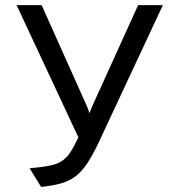

<svg xmlns="http://www.w3.org/2000/svg" viewBox="-20 -720 698 752"><path d="M141 12 96 -61Q143 -65 172.5 -70.8Q202 -76.5 221 -88.5Q240 -100.5 255 -123Q270 -145.5 287 -182L45 -700H143L316 -314Q320.5 -304.5 323.8 -295.8Q327 -287 330.5 -277Q334 -287 337.8 -295.8Q341.5 -304.5 346.5 -315.5L521 -700H618L366 -161Q343 -112.5 322 -80.8Q301 -49 276.8 -30.2Q252.5 -11.5 219.8 -2Q187 7.5 141 12Z"/></svg>

Font: Overpass
Style: Regular
Weight: 400
Designer: Delve Withrington, Dave Bailey, Thomas Jockin
Foundry: Delve Fonts LLC
Version: Version 4.000